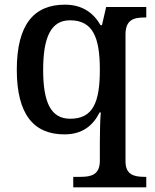

<svg xmlns="http://www.w3.org/2000/svg" viewBox="-20 -566 663 823"><path d="M294 237H607V192H599C555 192 518 183 518 126V-419C518 -482 555 -491 599 -491H607V-536H435L417 -458H411C381 -510 334 -546 258 -546C125 -546 52 -460 52 -267C52 -75 125 10 256 10C333 10 378 -27 407 -84H412C409 -53 408 11 408 43V123C408 183 371 192 326 192H294ZM281 -57C198 -57 165 -127 165 -266C165 -406 198 -479 280 -479C378 -479 408 -406 408 -267C408 -126 378 -57 281 -57Z"/></svg>

Font: Noto Serif Malayalam Medium
Style: Regular
Weight: 500
Designer: Indian type Foundry, Jelle Bosma, Monotype Design Team
Foundry: Monotype Imaging Inc.
Version: Version 2.104